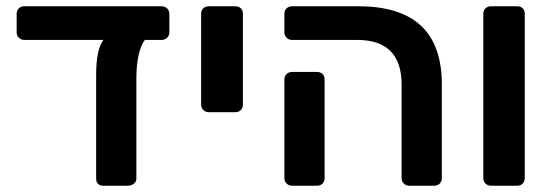

<svg xmlns="http://www.w3.org/2000/svg" viewBox="-20 -591 1759 611"><path d="M494 -571Q505 -571 512 -564Q519 -557 519 -547V-488Q519 -478 512 -471Q505 -464 494 -464H441Q428 -447 421 -415Q414 -383 414 -344V-22Q414 -13 406 -6.5Q398 0 388 0H308Q298 0 292 -6Q286 -12 286 -22V-353Q286 -433 309 -464H57Q47 -464 40 -471Q33 -478 33 -488V-547Q33 -558 40 -564.5Q47 -571 57 -571Z M644 -234Q634 -234 627 -241Q620 -248 620 -258V-547Q620 -558 627 -564.5Q634 -571 644 -571H729Q740 -571 746.5 -564.5Q753 -558 753 -547V-258Q753 -248 746.5 -241Q740 -234 729 -234Z M1282 0Q1272 0 1265 -7Q1258 -14 1258 -24V-322Q1258 -464 1116 -464H909Q899 -464 892 -471Q885 -478 885 -488V-547Q885 -558 892 -564.5Q899 -571 909 -571H1121Q1386 -571 1386 -323V-24Q1386 -14 1379.5 -7Q1373 0 1362 0ZM909 0Q899 0 892 -7Q885 -14 885 -24V-338Q885 -349 892 -355.5Q899 -362 909 -362H989Q1000 -362 1006.5 -355.5Q1013 -349 1013 -338V-24Q1013 -14 1006.5 -7Q1000 0 989 0Z M1542 0Q1532 0 1525 -7Q1518 -14 1518 -24V-547Q1518 -558 1525 -564.5Q1532 -571 1542 -571H1626Q1637 -571 1643.5 -564.5Q1650 -558 1650 -547V-24Q1650 -14 1643.5 -7Q1637 0 1626 0Z"/></svg>

Font: Rubik AZ
Style: Regular
Weight: 500
Designer: Hubert and Fischer
Foundry: Hubert & Fischer
Version: Version 2.000